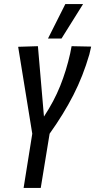

<svg xmlns="http://www.w3.org/2000/svg" viewBox="-20 -932 472 952"><path d="M97 0 140 -269 70 -700 168 -703 198 -354Q248 -430 278.5 -506Q309 -582 328 -667Q332 -684 335 -703L432 -701Q430 -691 427.5 -681.5Q425 -672 423 -662Q392 -555 344 -461Q296 -367 226 -269L182 0ZM218 -741 304 -912H392L285 -741Z"/></svg>

Font: Georama Condensed Medium
Style: Italic
Weight: 500
Width: 3
Italic angle: -9°
Designer: Jean-Baptiste Levee
Foundry: Production Type
Version: Version 1.000